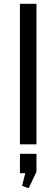

<svg xmlns="http://www.w3.org/2000/svg" viewBox="-20 -760 297 1011"><path d="M172 -740V0H85V-740ZM172 50V145L131 231L96 219L127 97L163 152H85V50Z"/></svg>

Font: Pathway Extreme
Style: Regular
Weight: 400
Designer: Eduardo Rodriguez Tunni
Foundry: Eduardo Rodriguez Tunni
Version: Version 1.001;gftools[0.9.26]